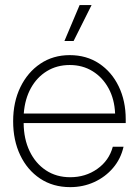

<svg xmlns="http://www.w3.org/2000/svg" viewBox="-20 -748 560 777"><path d="M264.2 9.3Q194.3 9.3 142.3 -25.4Q90.3 -60.1 61.8 -120.1Q33.2 -180.2 33.2 -257.3Q33.2 -335 62.5 -395.3Q91.8 -455.6 143.3 -490.2Q194.8 -524.9 262.2 -524.9Q330.1 -524.9 381.1 -491Q432.1 -457 460.4 -398.4Q488.8 -339.8 488.8 -265.1V-250H75.7Q76.2 -185.5 99.9 -136.2Q123.5 -86.9 165.8 -58.8Q208 -30.8 264.2 -30.8Q326.2 -30.8 373.8 -64.5Q421.4 -98.1 436.5 -154.3H480Q468.8 -105 437.5 -68.4Q406.2 -31.7 361.3 -11.2Q316.4 9.3 264.2 9.3ZM76.2 -288.6H445.8Q443.4 -346.7 419.2 -390.9Q395 -435.1 354.5 -460Q314 -484.9 262.2 -484.9Q210.4 -484.9 169.9 -460.2Q129.4 -435.5 105 -391.4Q80.6 -347.2 76.2 -288.6ZM240.7 -582 302.2 -727.5H350.6L277.8 -582Z"/></svg>

Font: Inter Display ExtraLight
Style: Regular
Weight: 200
Designer: Rasmus Andersson
Foundry: rsms
Version: Version 4.000;git-a52131595